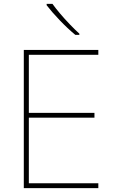

<svg xmlns="http://www.w3.org/2000/svg" viewBox="-20 -972 590 992"><path d="M488 0H103V-714H488V-689H129V-389H468V-364H129V-25H488ZM251 -952Q266 -931 290 -902.5Q314 -874 341 -846Q368 -818 390 -798V-792H369Q329 -825 288 -868Q247 -911 221 -945V-952Z"/></svg>

Font: Noto Sans Sinhala UI Thin
Style: Regular
Weight: 100
Designer: Jelle Bosma - Monotype Design Team
Foundry: Monotype Imaging Inc.
Version: Version 2.006; ttfautohint (v1.8.4.7-5d5b)